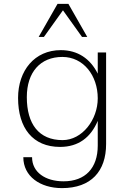

<svg xmlns="http://www.w3.org/2000/svg" viewBox="-20 -770 660 988"><path d="M302 -49C180 -49 118 -132 118 -270C118 -399 188 -477 301 -477C409 -477 483 -382 483 -264C483 -154 403 -49 302 -49ZM73 -266C73 -111 149 -14 289 -14C384 -14 447 -63 483 -148V-21C483 95 419 163 307 163C213 163 145 116 145 39H100C100 137 186 198 299 198C449 198 526 111 526 -29V-500H483V-391C444 -469 379 -512 293 -512C158 -512 73 -407 73 -266ZM206 -580 304 -717 402 -580H429L332 -750H276L179 -580Z"/></svg>

Font: Perun ExtraLight
Style: Regular
Weight: 200
Foundry: Copyright (c) Stefan Peev, Context Ltd, 2016
Version: Version 1.089